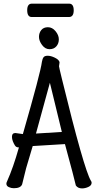

<svg xmlns="http://www.w3.org/2000/svg" viewBox="-20 -1024 540 1058"><path d="M432.1 14.2Q409.2 14.2 397.9 -2Q390.1 -38.1 337.9 -230L160.2 -219.2Q150.9 -186 124 -97.2L102.1 -8.8Q94.2 13.2 56.2 13.2Q42 13.2 28.6 7.1Q15.1 1 15.1 -12.2Q15.1 -17.1 19 -24.9Q53.2 -101.1 84 -210.9Q85 -210.9 85 -211.9H81.1Q68.8 -211.9 62 -222.9Q55.2 -233.9 50.5 -246.3Q45.9 -258.8 45.9 -270Q45.9 -291 64.9 -291L106 -285.2Q204.1 -626 210.9 -683.1Q213.9 -700.2 220 -708.5Q226.1 -716.8 242.9 -716.8Q259.8 -716.8 280.8 -706.8Q301.8 -696.8 306.2 -686Q308.1 -684.1 308.1 -679Q308.1 -673.8 306.6 -668.5Q305.2 -663.1 305.2 -658.9Q305.2 -654.8 320.8 -590.8Q442.9 -90.8 481 -27.8Q484.9 -22.9 484.9 -17.1Q484.9 -2 467 6.1Q449.2 14.2 432.1 14.2ZM178.2 -288.1 320.8 -296.9 264.2 -529.8 254.9 -567.9ZM252.9 -752.9Q229 -752.9 211.9 -775.9Q194.8 -798.8 194.8 -820.8Q194.8 -842.8 207.5 -858.4Q220.2 -874 244.1 -874Q268.1 -874 286.1 -852.1Q304.2 -830.1 304.2 -807.1Q304.2 -784.2 290.5 -768.6Q276.9 -752.9 252.9 -752.9ZM154.8 -930.2Q129.9 -930.2 129.9 -967.8Q129.9 -1003.9 155.8 -1003.9H360.8Q386.2 -1003.9 386.2 -967Q386.2 -930.2 359.9 -930.2Z"/></svg>

Font: LXGW WenKai Mono GB Screen
Style: Regular
Weight: 400
Monospace: yes
Designer: LXGW / Fontworks Inc.
Foundry: LXGW / Fontworks Inc.
Version: Version 1.510;January 18,2025